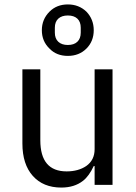

<svg xmlns="http://www.w3.org/2000/svg" viewBox="-20 -826 608 858"><path d="M402.8 -84V0H482.9V-516.1H402.8V-159.2Q402.8 -110.4 365.2 -84Q329.6 -60.1 277.8 -60.1Q160.2 -60.1 160.2 -199.2V-516.1H80.1V-185.1Q80.1 -91.8 126.7 -39.8Q173.3 12.2 253.9 12.2Q312.5 12.2 351.1 -18.1Q377.9 -39.1 398.9 -84ZM283.2 -576.2Q333.5 -576.2 366.2 -608.9Q398.9 -641.6 398.9 -690.9Q398.9 -739.7 366.2 -773.9Q332.5 -806.2 283.2 -806.2Q233.4 -806.2 201.2 -773.9Q167 -739.7 167 -690.9Q167 -641.6 201.2 -608.9Q232.4 -576.2 283.2 -576.2ZM225.1 -680.2V-702.1Q225.1 -728.5 240.5 -742.7Q255.9 -756.8 283.2 -756.8Q310.5 -756.8 325.7 -742.7Q340.8 -728.5 340.8 -702.1V-680.2Q340.8 -653.8 325.7 -639.4Q310.5 -625 283.2 -625Q255.9 -625 240.5 -639.4Q225.1 -653.8 225.1 -680.2Z"/></svg>

Font: Plexus Sans
Style: Regular
Weight: 400
Version: Version 2.001;PS 002.001;hotconv 1.0.70;makeotf.lib2.5.58329